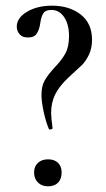

<svg xmlns="http://www.w3.org/2000/svg" viewBox="-20 -645 372 676"><path d="M122 -565Q119 -542 110 -527.5Q101 -513 78 -513Q59 -513 49 -524.5Q39 -536 39 -551Q39 -582 75 -603.5Q111 -625 163 -625Q224 -625 264 -594Q304 -563 304 -505Q304 -474 292.5 -451Q281 -428 268 -415.5Q255 -403 221 -372Q188 -341 174 -312Q160 -283 160 -248Q160 -231 165 -194V-193Q165 -191 159 -189.5Q153 -188 152 -191Q141 -217 133.5 -252.5Q126 -288 126 -311Q126 -342 137.5 -362Q149 -382 172 -407Q197 -433 210 -456.5Q223 -480 223 -518Q223 -559 206 -584.5Q189 -610 161 -610Q140 -610 132.5 -598Q125 -586 122 -565ZM100 -38Q100 -59 113.5 -71.5Q127 -84 149 -84Q172 -84 184.5 -71.5Q197 -59 197 -38Q197 -15 184.5 -2Q172 11 149 11Q127 11 113.5 -2.5Q100 -16 100 -38Z"/></svg>

Font: Cormorant Garamond Medium
Style: Regular
Weight: 500
Designer: Christian Thalmann (Catharsis Fonts)
Foundry: Catharsis Fonts
Version: Version 4.000